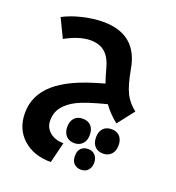

<svg xmlns="http://www.w3.org/2000/svg" viewBox="-147 -622 977 1066"><g transform="rotate(20 341.5 -89.5)"><path d="M272.9 326.2Q170.4 326.2 107.7 269.3Q44.9 212.4 44.9 118.2Q44.9 64.9 66.2 20.8Q87.4 -23.4 128.2 -59.3Q168.9 -95.2 234.4 -126.2Q299.8 -157.2 409.2 -187Q393.6 -234.4 384.8 -268.1Q369.6 -327.1 337.2 -356Q304.7 -384.8 251 -384.8Q185.5 -384.8 102.1 -338.9L48.8 -449.2Q97.2 -474.6 160.2 -489.7Q223.1 -504.9 282.2 -504.9Q481 -504.9 514.2 -312Q531.2 -217.8 554 -173.6Q576.7 -129.4 618.2 -98.1L542 0Q493.2 -38.6 460.9 -84Q340.3 -53.2 291.5 -28.6Q242.7 -3.9 216.8 29.5Q190.9 63 190.9 109.9Q190.9 151.9 222.4 178Q253.9 204.1 303.2 204.1ZM443.8 309.1Q419.9 309.1 403.6 293.9Q387.2 278.8 387.2 248Q387.2 216.3 403.6 201.7Q419.9 187 443.8 187Q470.2 187 485.6 203.9Q501 220.7 501 248Q501 275.4 485.6 292.2Q470.2 309.1 443.8 309.1ZM358.9 183.1Q328.1 183.1 310.1 163.6Q292 144 292 110.8Q292 77.6 309.6 58.3Q327.1 39.1 358.9 39.1Q390.1 39.1 407.7 58.3Q425.3 77.6 425.3 110.8Q425.3 144.5 407 163.8Q388.7 183.1 358.9 183.1ZM529.3 183.1Q498 183.1 480 164.1Q461.9 145 461.9 110.8Q461.9 77.6 479.5 58.3Q497.1 39.1 529.3 39.1Q559.6 39.1 577.4 58.1Q595.2 77.1 595.2 110.8Q595.2 144.5 576.9 163.8Q558.6 183.1 529.3 183.1Z"/></g></svg>

Font: DroidArabicKufi-Bold
Style: Bold
Weight: 700
Designer: Pascal Zoghbi
Foundry: Ascender Corporation
Version: Version 1.00